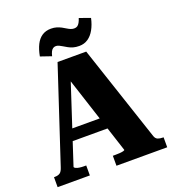

<svg xmlns="http://www.w3.org/2000/svg" viewBox="-161 -1037 1043 1159"><g transform="rotate(-20 361.0 -458.0)"><path d="M165 -303H440V-230H161ZM279 -643 311 -601 141 -82Q141 -77 150 -72.5Q159 -68 173 -66Q187 -64 202 -64H216V0H9V-64H14Q35 -64 47.5 -72.5Q60 -81 68 -107L267 -710H451L657 -92Q663 -75 676 -69.5Q689 -64 709 -64H713V0H387V-64H403Q417 -64 431.5 -65Q446 -66 455 -68.5Q464 -71 464 -74ZM424 -756Q402 -756 385 -761Q368 -766 355 -773.5Q342 -781 331 -787.5Q320 -794 310 -799Q300 -804 290 -804Q279 -804 271 -798.5Q263 -793 257.5 -782Q252 -771 248 -754L178 -778Q186 -821 201 -851Q216 -881 240 -897Q264 -913 298 -913Q318 -913 334 -908Q350 -903 363 -896Q376 -889 387 -882Q398 -875 409 -870.5Q420 -866 431 -866Q444 -866 452 -871.5Q460 -877 466.5 -888.5Q473 -900 478 -916L548 -891Q539 -850 522 -819.5Q505 -789 480.5 -772.5Q456 -756 424 -756Z"/></g></svg>

Font: Roboto Serif 36pt
Style: Bold
Weight: 700
Version: Version 1.008